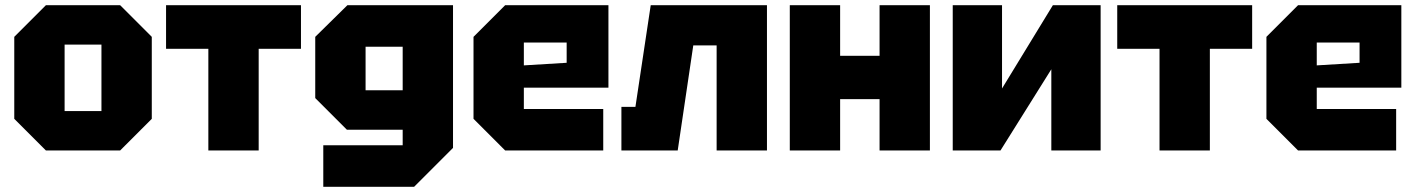

<svg xmlns="http://www.w3.org/2000/svg" viewBox="-20 -580 5456 740"><path d="M35 -122V-438L157 -560H443L565 -438V-122L443 0H157ZM229 -152H371V-408H229Z M977 0V-392H1140V-560H620V-392H783V0Z M1226 140V-20H1532V-80H1317L1195 -202V-438L1319 -560H1726V-10L1576 140ZM1389 -400V-232H1532V-400Z M1805 -122V-438L1927 -560H2325V-242H1999V-160H2305V0H1927ZM1999 -328 2164 -338V-416H1999Z M2936 -560V0H2742V-405H2652L2592 0H2375V-168H2429L2488 -560Z M3024 0V-560H3218V-365H3370V-560H3564V0H3370V-198H3218V0Z M4222 0H4032V-313L3836 0H3652V-560H3842V-239L4038 -560H4222Z M4643 0V-392H4806V-560H4286V-392H4449V0Z M4861 -122V-438L4983 -560H5381V-242H5055V-160H5361V0H4983ZM5055 -328 5220 -338V-416H5055Z"/></svg>

Font: Tektur ExtraBold
Style: Regular
Weight: 800
Designer: Adam Jagosz
Foundry: Adam Jagosz
Version: Version 1.005;gftools[0.9.30]